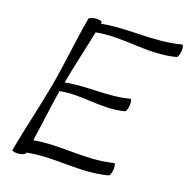

<svg xmlns="http://www.w3.org/2000/svg" viewBox="-118 -926 1032 1051"><g transform="rotate(15 398.5 -400.0)"><path d="M257 -800C221 -667 197 -533 161 -400C125 -267 78 -133 42 0C40 6 56 12 76 12C97 12 115 6 117 0L119 -5C279 -23 424 27 587 -1C593 -2 601 -19 604 -40C607 -60 604 -76 597 -74C438 -48 295 -95 138 -80C162 -179 182 -278 207 -377C337 -391 450 -341 582 -363C589 -364 596 -382 599 -402C602 -422 599 -438 593 -437C465 -415 348 -444 222 -430C250 -533 285 -636 315 -739C474 -755 616 -696 778 -723C785 -724 793 -742 796 -762C799 -782 796 -798 789 -797C631 -770 486 -808 330 -792C330 -794 331 -797 332 -800C334 -806 319 -812 298 -812C277 -812 259 -806 257 -800Z"/></g></svg>

Font: Nupuram Light Oblique
Style: Regular
Weight: 300
Designer: Santhosh Thottingal (santhosh.thottingal@gmail.com)
Foundry: SMC
Version: Version 1.000